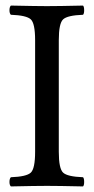

<svg xmlns="http://www.w3.org/2000/svg" viewBox="-20 -667 336 689"><path d="M191 -122Q191 -62 206.5 -47.5Q222 -33 278 -31Q282 -27 282 -14Q282 -2 278 2Q188 0 149 0Q109 0 19 2Q14 -3 14 -14Q14 -26 19 -31Q75 -33 90.5 -47.5Q106 -62 106 -122V-523Q106 -583 90.5 -597.5Q75 -612 19 -614Q14 -619 14 -630Q14 -642 19 -647Q113 -645 148 -645Q190 -645 278 -647Q282 -643 282 -630Q282 -618 278 -614Q222 -612 206.5 -597.5Q191 -583 191 -523Z"/></svg>

Font: Triodion Unicode
Style: Normal
Weight: 400
Version: Version 1.1